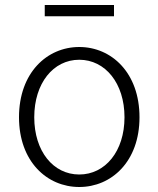

<svg xmlns="http://www.w3.org/2000/svg" viewBox="-20 -735 634 768"><path d="M297 13C426 13 538 -89 538 -266C538 -444 426 -547 297 -547C168 -547 56 -444 56 -266C56 -89 168 13 297 13ZM297 -37C193 -37 117 -130 117 -266C117 -402 193 -496 297 -496C401 -496 478 -402 478 -266C478 -130 401 -37 297 -37ZM159 -670H436V-715H159Z"/></svg>

Font: Noto Sans JP Light
Style: Regular
Weight: 300
Designer: Ryoko NISHIZUKA (kana & ideographs); Paul D. Hunt (Latin, Greek & Cyrillic); Wenlong ZHANG (bopomofo); Sandoll Communica
Foundry: Adobe Systems Incorporated
Version: Version 1.004;PS 1.004;hotconv 1.0.82;makeotf.lib2.5.63406